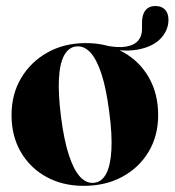

<svg xmlns="http://www.w3.org/2000/svg" viewBox="-20 -594 568 624"><path d="M527.5 -530Q527.5 -497 504 -470.8Q480.5 -444.5 434.5 -434.2Q388.5 -424 321 -437Q319 -437.5 318.2 -438.5Q317.5 -439.5 317.5 -442Q317.5 -444.5 318.2 -445.8Q319 -447 321 -446.5Q363 -438 389.5 -442.5Q416 -447 428.8 -461.8Q441.5 -476.5 441.5 -499V-520Q441.5 -546.5 452.8 -560.5Q464 -574.5 485 -574.5Q505 -574.5 516.2 -562.8Q527.5 -551 527.5 -530ZM259 -454Q328 -454 381 -424.2Q434 -394.5 464 -341.8Q494 -289 494 -220Q494 -152.5 463 -100.8Q432 -49 377.5 -19.5Q323 10 252 10Q183.5 10 130.5 -19.2Q77.5 -48.5 47.5 -100.2Q17.5 -152 17.5 -220Q17.5 -288 48.8 -340.5Q80 -393 134.5 -423.5Q189 -454 259 -454ZM286 0Q310.5 -2.5 324.8 -28.8Q339 -55 342 -105.5Q345 -156 335 -230.5Q325.5 -305.5 309.8 -353.8Q294 -402 273.2 -424Q252.5 -446 227 -443Q202.5 -440 188.2 -413.5Q174 -387 171.5 -337Q169 -287 178.5 -212.5Q188 -138.5 203.8 -90.2Q219.5 -42 240.2 -19.5Q261 3 286 0Z"/></svg>

Font: Fraunces 120pt
Style: Bold
Weight: 700
Version: Version 1.000;[b76b70a41]